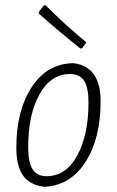

<svg xmlns="http://www.w3.org/2000/svg" viewBox="-20 -702 444 729"><path d="M153 -682Q229 -606 308 -541L292 -519L285 -518Q203 -583 128 -650L127 -656L146 -681ZM253 -462H260Q362 -449 362 -317Q362 -178 306 -89Q250 0 153 7H146Q93 0 67.5 -35.5Q42 -71 42 -142Q42 -280 99 -369Q156 -458 253 -462ZM246 -421Q173 -421 130 -344Q87 -267 87 -143Q87 -86 103.5 -59.5Q120 -33 157 -33Q230 -33 273 -111Q316 -189 316 -313Q316 -369 299.5 -395Q283 -421 246 -421Z"/></svg>

Font: Alegreya Sans SC Light
Style: Italic
Weight: 300
Italic angle: -7°
Designer: Juan Pablo del Peral
Foundry: Huerta Tipografica
Version: Version 2.007